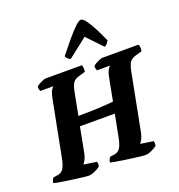

<svg xmlns="http://www.w3.org/2000/svg" viewBox="-185 -1131 1190 1273"><g transform="rotate(-20 410.0 -495.0)"><path d="M223 0Q216 0 192 -2.5Q168 -5 136 -9.5Q104 -14 72 -18.5Q40 -23 16 -27.5Q-8 -32 -16 -35Q-14 -46 -9 -56Q-4 -66 0 -70L30 -74Q58 -78 72.5 -101Q87 -124 97 -178L171 -559Q180 -606 191.5 -621.5Q203 -637 205 -638H113Q111 -642 108.5 -651Q106 -660 107 -671Q114 -678 127.5 -685.5Q141 -693 154.5 -698.5Q168 -704 174 -704H430Q434 -698 435.5 -685.5Q437 -673 434 -656L389 -643Q359 -635 346 -616Q333 -597 325 -557L294 -396Q378 -396 442 -399.5Q506 -403 542 -407L571 -559Q580 -606 591.5 -621.5Q603 -637 605 -638H513Q511 -642 508.5 -651Q506 -660 507 -671Q514 -678 527.5 -685.5Q541 -693 554.5 -698.5Q568 -704 574 -704H830Q834 -698 835.5 -685.5Q837 -673 834 -656L789 -643Q758 -634 745.5 -615.5Q733 -597 725 -557L646 -150Q641 -125 631.5 -107Q622 -89 615 -82L706 -68Q708 -64 708.5 -55Q709 -46 707 -35Q691 -22 666.5 -11Q642 0 623 0Q616 0 592 -2.5Q568 -5 536 -9.5Q504 -14 472 -18.5Q440 -23 416 -27.5Q392 -32 384 -35Q386 -46 391 -56Q396 -66 400 -70L430 -74Q458 -78 472.5 -101Q487 -124 497 -178L526 -328H280L246 -150Q241 -125 231.5 -107Q222 -89 215 -82L306 -68Q308 -64 308.5 -55Q309 -46 307 -35Q291 -22 266.5 -11Q242 0 223 0ZM375 -768Q365 -772 355.5 -781.5Q346 -791 344 -799Q386 -852 422 -895Q458 -938 485.5 -964Q513 -990 526 -990Q541 -990 560 -964.5Q579 -939 601.5 -896Q624 -853 647 -800Q642 -793 634.5 -782.5Q627 -772 614 -768L512 -875Z"/></g></svg>

Font: Texturina 72pt 72pt Black
Style: Italic
Weight: 900
Italic angle: -11°
Designer: Guillermo Torres Carreño
Foundry: Omnibus-Type
Version: Version 1.002; ttfautohint (v1.8.3)